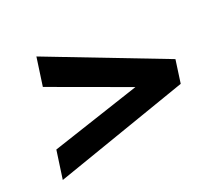

<svg xmlns="http://www.w3.org/2000/svg" viewBox="-81 -680 761 660"><g transform="rotate(-20 299.5 -350.0)"><path d="M46 -135 61 -241 463 -374 455 -326 91 -459 106 -565 552 -393 540 -307Z"/></g></svg>

Font: Pathway Extreme 8pt Thin 12pt
Style: Bold Italic
Weight: 700
Italic angle: -8°
Version: Version 1.001;gftools[0.9.26]